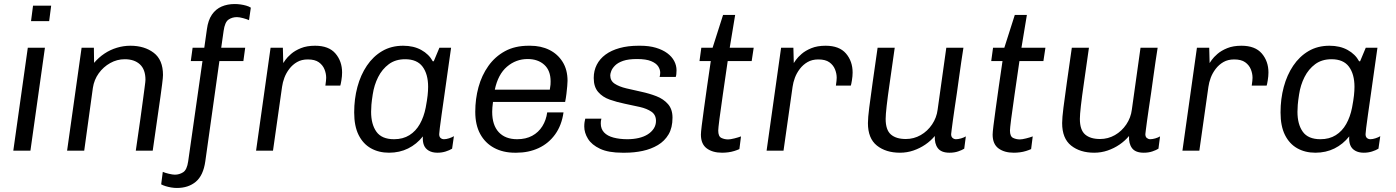

<svg xmlns="http://www.w3.org/2000/svg" viewBox="-20 -748 6929 953"><path d="M46 0 118 -511H203L131 0ZM134 -643 144 -720H234L224 -643Z M313 0 385 -511H446L447 -436Q470 -463 498.5 -482Q527 -501 560 -511Q593 -521 627 -521Q697 -521 743 -486Q789 -451 789 -376Q789 -369 788 -359Q787 -349 784.5 -328.5Q782 -308 776.5 -268.5Q771 -229 761.5 -164Q752 -99 738 0H654Q668 -94 676.5 -156Q685 -218 690 -255Q695 -292 697.5 -311.5Q700 -331 701 -339Q702 -347 702 -352Q702 -403 674.5 -428.5Q647 -454 599 -454Q561 -454 527 -435Q493 -416 470 -384Q447 -352 441 -312L398 0Z M858 185Q844 185 829.5 182.5Q815 180 802 176Q789 172 780 167L788 105Q799 110 818 114.5Q837 119 848 119Q870 119 889 107Q908 95 914 53L985 -445H927L936 -511H994L1007 -603Q1013 -648 1032 -675.5Q1051 -703 1080 -715.5Q1109 -728 1145 -728Q1159 -728 1173.5 -726Q1188 -724 1202 -720Q1216 -716 1225 -710L1216 -648Q1205 -653 1186.5 -658Q1168 -663 1156 -663Q1132 -663 1114 -650.5Q1096 -638 1090 -595L1078 -511H1197L1188 -445H1069L999 53Q989 123 952 154Q915 185 858 185Z M1251 0 1323 -511H1384L1386 -435Q1387 -437 1396.5 -450.5Q1406 -464 1425 -480.5Q1444 -497 1473.5 -509Q1503 -521 1544 -521Q1612 -521 1645 -482.5Q1678 -444 1678 -388Q1678 -370 1674.5 -349Q1671 -328 1669 -323H1595Q1597 -337 1598 -346.5Q1599 -356 1599 -362Q1599 -383 1590.5 -404Q1582 -425 1562.5 -439Q1543 -453 1508 -453Q1477 -453 1454.5 -440Q1432 -427 1416 -406Q1400 -385 1391.5 -362Q1383 -339 1380 -317L1335 0Z M1911 10Q1860 10 1821 -12Q1782 -34 1760 -78Q1738 -122 1738 -190Q1738 -257 1754 -316.5Q1770 -376 1801 -422Q1832 -468 1877 -494.5Q1922 -521 1981 -521Q2033 -521 2071 -500Q2109 -479 2128 -444H2133L2161 -511H2219Q2210 -448 2201.5 -387.5Q2193 -327 2185.5 -274Q2178 -221 2172 -179.5Q2166 -138 2163 -112.5Q2160 -87 2160 -82Q2160 -69 2167 -63Q2174 -57 2184 -57Q2195 -57 2209 -61.5Q2223 -66 2233 -72L2224 -10Q2211 -2 2192 4Q2173 10 2151 10Q2126 10 2108.5 0Q2091 -10 2084 -28Q2077 -46 2079 -71Q2048 -32 2005.5 -11Q1963 10 1911 10ZM1936 -57Q1980 -57 2012 -77Q2044 -97 2064 -132.5Q2084 -168 2093 -214Q2100 -251 2102.5 -274.5Q2105 -298 2105 -317Q2105 -380 2077.5 -417Q2050 -454 1991 -454Q1943 -454 1910 -429.5Q1877 -405 1857 -365.5Q1837 -326 1830 -279Q1825 -247 1823.5 -228Q1822 -209 1822 -193Q1822 -131 1848.5 -94Q1875 -57 1936 -57Z M2536 10Q2477 10 2432.5 -14Q2388 -38 2363.5 -83Q2339 -128 2339 -193Q2339 -257 2355 -315.5Q2371 -374 2404 -420.5Q2437 -467 2486.5 -494Q2536 -521 2604 -521H2612Q2665 -521 2706.5 -500.5Q2748 -480 2772.5 -441Q2797 -402 2797 -347Q2797 -338 2795.5 -320.5Q2794 -303 2791.5 -282Q2789 -261 2785 -242H2427Q2425 -228 2424 -215Q2423 -202 2423 -193Q2423 -127 2455.5 -92Q2488 -57 2547 -57Q2590 -57 2621.5 -74Q2653 -91 2672 -121.5Q2691 -152 2696 -190H2777Q2768 -126 2735.5 -81Q2703 -36 2653.5 -13Q2604 10 2543 10ZM2436 -303H2709Q2712 -319 2712.5 -328Q2713 -337 2713 -344Q2713 -398 2681.5 -426.5Q2650 -455 2599 -455Q2541 -455 2496.5 -417Q2452 -379 2436 -303Z M3069 10Q3000 10 2958.5 -9.5Q2917 -29 2898.5 -59Q2880 -89 2880 -120Q2880 -132 2881.5 -142Q2883 -152 2885 -159H2965Q2963 -152 2962.5 -146.5Q2962 -141 2962 -135Q2962 -108 2978.5 -90.5Q2995 -73 3025.5 -65Q3056 -57 3094 -57Q3124 -57 3150 -63Q3176 -69 3195 -81Q3214 -93 3225 -110Q3236 -127 3236 -148Q3236 -178 3213.5 -193.5Q3191 -209 3156 -217Q3121 -225 3081.5 -233Q3042 -241 3006.5 -253.5Q2971 -266 2949 -291.5Q2927 -317 2927 -361Q2927 -397 2942 -426.5Q2957 -456 2985.5 -477Q3014 -498 3055.5 -509.5Q3097 -521 3149 -521H3158Q3202 -521 3235.5 -511Q3269 -501 3292 -484Q3315 -467 3326.5 -445Q3338 -423 3338 -399Q3338 -389 3337 -380Q3336 -371 3334 -366H3254Q3255 -370 3256 -375Q3257 -380 3257 -387Q3257 -403 3247 -418.5Q3237 -434 3212 -444.5Q3187 -455 3142 -455Q3099 -455 3073 -446Q3047 -437 3033 -423Q3019 -409 3014 -395.5Q3009 -382 3009 -374Q3009 -347 3031 -332.5Q3053 -318 3088.5 -309.5Q3124 -301 3163.5 -292.5Q3203 -284 3238 -270.5Q3273 -257 3295.5 -231.5Q3318 -206 3318 -164Q3318 -114 3298.5 -81Q3279 -48 3245.5 -28Q3212 -8 3170 1Q3128 10 3083 10Z M3564 10Q3517 10 3488 -11.5Q3459 -33 3459 -80Q3459 -91 3463 -124Q3467 -157 3474 -207Q3481 -257 3489.5 -318Q3498 -379 3508 -445H3452L3461 -511H3517L3569 -674H3629L3602 -511H3721L3711 -445H3592Q3579 -354 3568 -279.5Q3557 -205 3551 -157.5Q3545 -110 3545 -100Q3545 -71 3560.5 -63.5Q3576 -56 3594 -56Q3605 -56 3625 -61Q3645 -66 3658 -71L3650 -8Q3639 -3 3624.5 1.5Q3610 6 3594.5 8Q3579 10 3564 10Z M3785 0 3857 -511H3918L3920 -435Q3921 -437 3930.5 -450.5Q3940 -464 3959 -480.5Q3978 -497 4007.5 -509Q4037 -521 4078 -521Q4146 -521 4179 -482.5Q4212 -444 4212 -388Q4212 -370 4208.5 -349Q4205 -328 4203 -323H4129Q4131 -337 4132 -346.5Q4133 -356 4133 -362Q4133 -383 4124.5 -404Q4116 -425 4096.5 -439Q4077 -453 4042 -453Q4011 -453 3988.5 -440Q3966 -427 3950 -406Q3934 -385 3925.5 -362Q3917 -339 3914 -317L3869 0Z M4447 10Q4377 10 4332.5 -25.5Q4288 -61 4288 -137Q4288 -163 4294.5 -214Q4301 -265 4311.5 -339.5Q4322 -414 4336 -511H4421Q4407 -411 4396.5 -339Q4386 -267 4381 -222.5Q4376 -178 4376 -158Q4376 -103 4402 -80.5Q4428 -58 4476 -58Q4516 -58 4550 -77.5Q4584 -97 4606.5 -130.5Q4629 -164 4634 -204L4677 -511H4762Q4757 -480 4751.5 -442.5Q4746 -405 4740.5 -365Q4735 -325 4729.5 -286Q4724 -247 4718.5 -212Q4713 -177 4709.5 -149Q4706 -121 4703.5 -103.5Q4701 -86 4701 -82Q4701 -69 4708.5 -63Q4716 -57 4725 -57Q4736 -57 4750 -61Q4764 -65 4774 -71L4766 -10Q4755 -3 4736 3.5Q4717 10 4693 10Q4652 10 4635 -12.5Q4618 -35 4620 -73Q4600 -49 4573 -30.5Q4546 -12 4514 -1Q4482 10 4447 10Z M5012 10Q4965 10 4936 -11.5Q4907 -33 4907 -80Q4907 -91 4911 -124Q4915 -157 4922 -207Q4929 -257 4937.5 -318Q4946 -379 4956 -445H4900L4909 -511H4965L5017 -674H5077L5050 -511H5169L5159 -445H5040Q5027 -354 5016 -279.5Q5005 -205 4999 -157.5Q4993 -110 4993 -100Q4993 -71 5008.5 -63.5Q5024 -56 5042 -56Q5053 -56 5073 -61Q5093 -66 5106 -71L5098 -8Q5087 -3 5072.5 1.5Q5058 6 5042.5 8Q5027 10 5012 10Z M5411 10Q5341 10 5296.5 -25.5Q5252 -61 5252 -137Q5252 -163 5258.5 -214Q5265 -265 5275.5 -339.5Q5286 -414 5300 -511H5385Q5371 -411 5360.5 -339Q5350 -267 5345 -222.5Q5340 -178 5340 -158Q5340 -103 5366 -80.5Q5392 -58 5440 -58Q5480 -58 5514 -77.5Q5548 -97 5570.5 -130.5Q5593 -164 5598 -204L5641 -511H5726Q5721 -480 5715.5 -442.5Q5710 -405 5704.5 -365Q5699 -325 5693.5 -286Q5688 -247 5682.5 -212Q5677 -177 5673.5 -149Q5670 -121 5667.5 -103.5Q5665 -86 5665 -82Q5665 -69 5672.5 -63Q5680 -57 5689 -57Q5700 -57 5714 -61Q5728 -65 5738 -71L5730 -10Q5719 -3 5700 3.5Q5681 10 5657 10Q5616 10 5599 -12.5Q5582 -35 5584 -73Q5564 -49 5537 -30.5Q5510 -12 5478 -1Q5446 10 5411 10Z M5849 0 5921 -511H5982L5984 -435Q5985 -437 5994.5 -450.5Q6004 -464 6023 -480.5Q6042 -497 6071.5 -509Q6101 -521 6142 -521Q6210 -521 6243 -482.5Q6276 -444 6276 -388Q6276 -370 6272.5 -349Q6269 -328 6267 -323H6193Q6195 -337 6196 -346.5Q6197 -356 6197 -362Q6197 -383 6188.5 -404Q6180 -425 6160.5 -439Q6141 -453 6106 -453Q6075 -453 6052.5 -440Q6030 -427 6014 -406Q5998 -385 5989.5 -362Q5981 -339 5978 -317L5933 0Z M6509 10Q6458 10 6419 -12Q6380 -34 6358 -78Q6336 -122 6336 -190Q6336 -257 6352 -316.5Q6368 -376 6399 -422Q6430 -468 6475 -494.5Q6520 -521 6579 -521Q6631 -521 6669 -500Q6707 -479 6726 -444H6731L6759 -511H6817Q6808 -448 6799.5 -387.5Q6791 -327 6783.5 -274Q6776 -221 6770 -179.5Q6764 -138 6761 -112.5Q6758 -87 6758 -82Q6758 -69 6765 -63Q6772 -57 6782 -57Q6793 -57 6807 -61.5Q6821 -66 6831 -72L6822 -10Q6809 -2 6790 4Q6771 10 6749 10Q6724 10 6706.5 0Q6689 -10 6682 -28Q6675 -46 6677 -71Q6646 -32 6603.5 -11Q6561 10 6509 10ZM6534 -57Q6578 -57 6610 -77Q6642 -97 6662 -132.5Q6682 -168 6691 -214Q6698 -251 6700.5 -274.5Q6703 -298 6703 -317Q6703 -380 6675.5 -417Q6648 -454 6589 -454Q6541 -454 6508 -429.5Q6475 -405 6455 -365.5Q6435 -326 6428 -279Q6423 -247 6421.5 -228Q6420 -209 6420 -193Q6420 -131 6446.5 -94Q6473 -57 6534 -57Z"/></svg>

Font: Chivo Medium Light
Style: Italic
Weight: 300
Italic angle: -8.05°
Version: Version 2.002